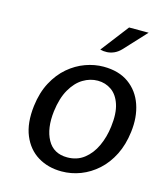

<svg xmlns="http://www.w3.org/2000/svg" viewBox="-112 -825 790 920"><g transform="rotate(15 283.0 -365.0)"><path d="M279 10Q212 10 161.2 -21Q110.5 -52 85.5 -112Q60.5 -172 71 -259Q79.5 -327.5 106.5 -378Q133.5 -428.5 172.2 -461.5Q211 -494.5 256 -510.8Q301 -527 345 -527Q421.5 -527 471 -491.2Q520.5 -455.5 541.5 -394.8Q562.5 -334 553 -259Q545 -194 519.8 -143.8Q494.5 -93.5 456.5 -59.2Q418.5 -25 373 -7.5Q327.5 10 279 10ZM288 -62Q336.5 -62 371.2 -89Q406 -116 426.8 -160.8Q447.5 -205.5 454 -259Q462.5 -326 448.2 -369.5Q434 -413 404 -434Q374 -455 336 -455Q298 -455 263.2 -434Q228.5 -413 203.5 -369.5Q178.5 -326 170 -259Q159.5 -172 189.8 -117Q220 -62 288 -62ZM308 -602 414 -740H511L410 -631Q394.5 -615 377.2 -607.2Q360 -599.5 342.2 -598.5Q324.5 -597.5 308 -602Z"/></g></svg>

Font: Expletus Sans
Style: Italic
Weight: 400
Italic angle: -7°
Designer: Jasper de Waard
Foundry: Designtown
Version: Version 7.500